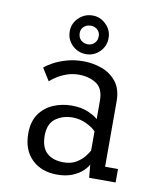

<svg xmlns="http://www.w3.org/2000/svg" viewBox="-83 -787 715 864"><g transform="rotate(10 275.0 -355.5)"><path d="M236.5 11Q164.5 11 120.8 -31.5Q77 -74 77 -149.5Q77 -203.5 101.2 -238.2Q125.5 -273 164.8 -289.8Q204 -306.5 248.5 -306.5Q294 -306.5 326 -292Q358 -277.5 369 -265.5V-350Q369 -406 335.8 -427.5Q302.5 -449 256 -449Q226.5 -449 200.8 -439.8Q175 -430.5 155.8 -418Q136.5 -405.5 127 -396L91.5 -452.5Q104 -464 129.5 -478Q155 -492 189.8 -502Q224.5 -512 265.5 -512Q309.5 -512 350.2 -497.2Q391 -482.5 417.2 -449.2Q443.5 -416 443.5 -360.5V-61.5H502.5V0H381.5L376 -60Q369.5 -46 351.8 -29.2Q334 -12.5 305 -0.8Q276 11 236.5 11ZM255.5 -48.5Q289.5 -48.5 312.8 -62.5Q336 -76.5 349.8 -94Q363.5 -111.5 369 -122.5V-209.5Q358 -223.5 327 -239Q296 -254.5 261 -254.5Q217.5 -254.5 184.5 -230.8Q151.5 -207 151.5 -152Q151.5 -99 179 -73.8Q206.5 -48.5 255.5 -48.5ZM271 -545.5Q234 -545.5 207.5 -571Q181 -596.5 181 -634.5Q181 -670.5 207.5 -696.2Q234 -722 271 -722Q306 -722 332.2 -696.2Q358.5 -670.5 358.5 -634.5Q358.5 -596.5 332.2 -571Q306 -545.5 271 -545.5ZM271 -590.5Q288.5 -590.5 301 -602.5Q313.5 -614.5 313.5 -635Q313.5 -652.5 301 -664Q288.5 -675.5 271 -675.5Q252 -675.5 239.2 -664Q226.5 -652.5 226.5 -635Q226.5 -614.5 239.2 -602.5Q252 -590.5 271 -590.5Z"/></g></svg>

Font: Trispace SemiCondensed Light
Style: Regular
Weight: 300
Width: 4
Designer: Tyler Finck
Foundry: Etcetera Type Company
Version: Version 1.210; ttfautohint (v1.8.3)